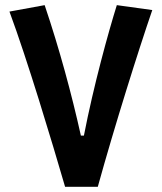

<svg xmlns="http://www.w3.org/2000/svg" viewBox="-20 -723 626 743"><path d="M231.9 0H358.4C423.8 -236.3 515.1 -526.4 569.3 -684.1L432.1 -703.1C399.4 -598.6 342.3 -392.1 304.7 -198.2H293C257.3 -358.9 210 -533.7 152.8 -703.1L16.6 -678.2C85.9 -491.2 180.2 -177.7 231.9 0Z"/></svg>

Font: Cascadia Code
Style: Bold
Weight: 700
Monospace: yes
Designer: Aaron Bell
Foundry: Saja Typeworks
Version: Version 2404.023